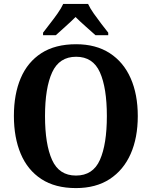

<svg xmlns="http://www.w3.org/2000/svg" viewBox="-20 -951 775 981"><path d="M368 10Q262 10 191.5 -36Q121 -82 86 -165Q51 -248 51 -359Q51 -470 86 -552Q121 -634 191.5 -679.5Q262 -725 369 -725Q470 -725 540.5 -679.5Q611 -634 647.5 -551.5Q684 -469 684 -358Q684 -247 647.5 -164.5Q611 -82 540.5 -36Q470 10 368 10ZM368 -54Q455 -54 490.5 -134Q526 -214 526 -358Q526 -502 490.5 -581.5Q455 -661 369 -661Q283 -661 246.5 -581.5Q210 -502 210 -358Q210 -214 246 -134Q282 -54 368 -54ZM200 -784Q214 -803 234.5 -829Q255 -855 274 -882Q293 -909 303 -931H430Q440 -909 459 -882Q478 -855 498 -829Q518 -803 533 -784V-771H468Q448 -789 417.5 -816Q387 -843 366 -864Q345 -843 315 -816Q285 -789 265 -771H200Z"/></svg>

Font: Noto Serif Tamil SemiCondensed
Style: Bold Italic
Weight: 700
Width: 4
Italic angle: -12°
Designer: Indian Type Foundry, Tom Grace, and the Monotype Design Team
Foundry: Monotype Imaging Inc.
Version: Version 2.003; ttfautohint (v1.8.4.7-5d5b)